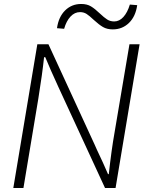

<svg xmlns="http://www.w3.org/2000/svg" viewBox="-20 -947 733 967"><path d="M168 -724H224L456 -220L468 -193Q501 -124 524 -70H528Q541 -190 557 -280L632 -724H683L562 0H509L274 -509Q233 -598 208 -659H202Q193 -574 173 -450L98 0H47ZM452 -847Q431 -867 416.5 -876.5Q402 -886 383 -886Q356 -886 335 -863.5Q314 -841 303 -802L267 -805Q275 -862 308 -894.5Q341 -927 389 -927Q418 -927 438 -915Q458 -903 483 -879Q504 -859 519.5 -849Q535 -839 555 -839Q581 -839 601.5 -861.5Q622 -884 634 -924L671 -921Q663 -864 629.5 -831.5Q596 -799 548 -799Q519 -799 498.5 -811Q478 -823 452 -847Z"/></svg>

Font: Nebula Sans Light
Style: Regular
Weight: 300
Italic angle: -9°
Designer: Paul D. Hunt for Adobe (as Source Sans)
Foundry: Nebula Entertainment & Broadcasting LLC
Version: Version 1.010